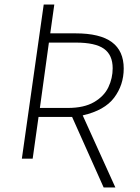

<svg xmlns="http://www.w3.org/2000/svg" viewBox="-20 -704 623 852"><path d="M347 -192 492 128H440L300 -185H151L125 0H77L174 -684H221L203 -556H315Q424 -556 476.5 -517Q529 -478 529 -400Q529 -327 486.5 -270.5Q444 -214 347 -192ZM281 -225Q353 -225 397.5 -251Q442 -277 461 -317Q480 -357 480 -401Q480 -460 441.5 -487.5Q403 -515 317 -515H197L157 -225Z"/></svg>

Font: Fira Sans ExtraLight
Style: Italic
Weight: 275
Italic angle: -8°
Designer: Carrois Corporate & Edenspiekermann AG
Foundry: Carrois Corporate GbR & Edenspiekermann AG
Version: Version 4.203